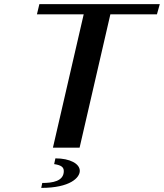

<svg xmlns="http://www.w3.org/2000/svg" viewBox="-20 -720 799 936"><path d="M186 172 181 196C322 196 369 146 369 113C369 78 321 52 250 52L244 80C277 85 291 94 291 114C291 164 235 172 186 172ZM172 -700 160 -650H388L238 0H368L518 -650H745L759 -700Z"/></svg>

Font: Pfennig
Style: BoldItalic
Weight: 700
Italic angle: -13°
Version: Version 20100423